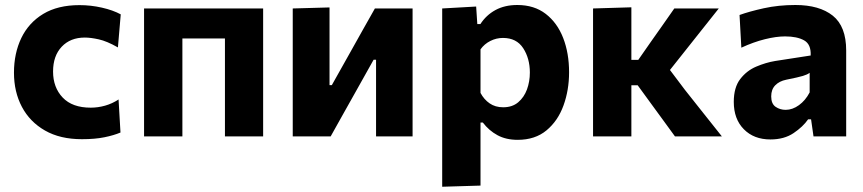

<svg xmlns="http://www.w3.org/2000/svg" viewBox="-20 -532 3368 749"><path d="M299.5 11Q214.5 11 155.5 -22.8Q96.5 -56.5 65.5 -115Q34.5 -173.5 34.5 -248.5Q34.5 -324 63.2 -383.8Q92 -443.5 148.8 -477.8Q205.5 -512 290 -512Q334.5 -512 377.5 -502.2Q420.5 -492.5 451 -476L440 -347Q397 -371.5 365.2 -378.5Q333.5 -385.5 311 -385.5Q254.5 -385.5 220.8 -349.8Q187 -314 187 -253Q187 -191 224.5 -151.5Q262 -112 334 -112Q362 -112 389.8 -119.8Q417.5 -127.5 442.5 -144L450 -15Q424 -4 387.2 3.5Q350.5 11 299.5 11Z M542 0V-499H1006.5V0H857.5V-382H691.5V0Z M1122 0V-499L1265.5 -503V-200H1274.5L1347.5 -330Q1371.5 -373 1395.2 -415.2Q1419 -457.5 1442.5 -499H1589.5V0H1447V-299H1437.5L1365.5 -170.5Q1341.5 -128 1317.5 -85Q1293.5 -42 1270 0Z M1705 196.5V-499L1837.5 -506.5L1842 -438H1854Q1876.5 -473 1912.8 -492.8Q1949 -512.5 1998 -512.5Q2064 -512.5 2109 -477.8Q2154 -443 2177 -383.8Q2200 -324.5 2200 -250Q2200 -180.5 2178.2 -120.5Q2156.5 -60.5 2112 -23.5Q2067.5 13.5 1999.5 13.5Q1954 13.5 1920.8 -4.5Q1887.5 -22.5 1863.5 -54H1854.5V192ZM1943 -113.5Q1978.5 -113.5 2001.5 -133Q2024.5 -152.5 2035.8 -183.2Q2047 -214 2047 -249Q2047 -304 2021 -344Q1995 -384 1942 -384Q1916 -384 1892.8 -372.2Q1869.5 -360.5 1854.5 -339.5V-169.5Q1868 -144 1890 -128.8Q1912 -113.5 1943 -113.5Z M2293.5 0V-499L2443 -503.5V-298.5H2470L2519.5 -369.5Q2542 -401.5 2565 -434Q2588 -466.5 2610.5 -499H2784Q2748 -453.5 2712.5 -409Q2677 -364.5 2641.5 -319.5L2593.5 -259L2651.5 -182Q2687.5 -136.5 2723.8 -90.8Q2760 -45 2796 0H2613Q2590.5 -31 2568.2 -61.5Q2546 -92 2524 -122L2467.5 -199.5H2443V0Z M2985.5 12Q2921 12 2881.8 -27.8Q2842.5 -67.5 2842.5 -134.5Q2842.5 -191 2867.8 -223.8Q2893 -256.5 2930.2 -272.2Q2967.5 -288 3003.5 -294L3142.5 -315.5Q3144.5 -359 3117 -374.5Q3089.5 -390 3042.5 -390Q3008 -390 2963.8 -379Q2919.5 -368 2872 -346L2865 -473.5Q2902 -487 2959.5 -499.8Q3017 -512.5 3083 -512.5Q3176.5 -512.5 3228.8 -470.8Q3281 -429 3281 -335V0H3153.5L3144 -66.5H3132.5Q3112.5 -37.5 3075.8 -12.8Q3039 12 2985.5 12ZM3045 -103.5Q3071.5 -103.5 3096.8 -121.8Q3122 -140 3138.5 -171.5V-248Q3129.5 -241 3112 -235.8Q3094.5 -230.5 3047 -221Q3020 -215.5 3004.2 -199.2Q2988.5 -183 2988.5 -156Q2988.5 -127 3005.8 -115.2Q3023 -103.5 3045 -103.5Z"/></svg>

Font: Commissioner
Style: Bold
Weight: 700
Designer: Kostas Bartsokas
Foundry: Kostas Bartsokas
Version: Version 1.000; ttfautohint (v1.8.3)